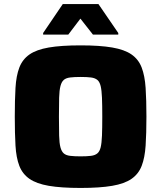

<svg xmlns="http://www.w3.org/2000/svg" viewBox="-20 -920 796 948"><path d="M378 8Q282 8 221 -2.5Q160 -13 125.5 -37Q91 -61 75.5 -101Q60 -141 56.5 -201Q53 -261 53 -344Q53 -426 56.5 -486Q60 -546 75.5 -586.5Q91 -627 125.5 -651Q160 -675 221 -685.5Q282 -696 378 -696Q473 -696 534 -685.5Q595 -675 629.5 -651Q664 -627 679.5 -586.5Q695 -546 699 -486Q703 -426 703 -344Q703 -261 699 -201Q695 -141 679.5 -101Q664 -61 629.5 -37Q595 -13 534 -2.5Q473 8 378 8ZM378 -148Q409 -148 429 -150.5Q449 -153 460.5 -162.5Q472 -172 477 -192.5Q482 -213 483.5 -250Q485 -287 485 -344Q485 -401 483.5 -437.5Q482 -474 477 -495Q472 -516 460.5 -525.5Q449 -535 429 -537.5Q409 -540 378 -540Q347 -540 326.5 -537.5Q306 -535 295 -525.5Q284 -516 278.5 -495Q273 -474 272 -437.5Q271 -401 271 -344Q271 -287 272 -250Q273 -213 278.5 -192.5Q284 -172 295 -162.5Q306 -153 326.5 -150.5Q347 -148 378 -148ZM193 -749V-757L290 -900H466L564 -757V-749H439L377 -828L317 -749Z"/></svg>

Font: Saira SemiExpanded ExtraBold
Style: Regular
Weight: 800
Width: 6
Designer: Hector Gatti with collaboration of the Omnibus-Type team
Foundry: Omnibus-Type
Version: Version 1.101